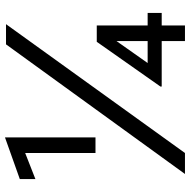

<svg xmlns="http://www.w3.org/2000/svg" viewBox="-16 -728 744 751"><g transform="rotate(-90 355.5 -352.0)"><path d="M31 -585V-646L194 -704V-350H133V-625ZM558 -700H637L133 0H51ZM632 -146H681V-91H632V0H571V-91H393V-96L568 -345H632ZM571 -268 485 -146H571Z"/></g></svg>

Font: Tilda Sans
Style: Regular
Weight: 400
Designer: ParaType Ltd
Foundry: ParaType Ltd
Version: Version 1.002W